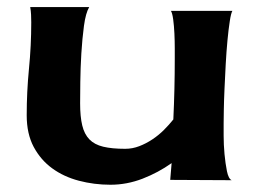

<svg xmlns="http://www.w3.org/2000/svg" viewBox="-20 -506 710 537"><path d="M605.5 -161.1Q605.5 -151.4 605.5 -126.5Q605.5 -101.6 607.9 -75.2Q610.4 -48.8 614.7 -27.3Q619.1 -5.9 627.9 -2L456.1 -2.9L460 -49.8Q422.9 -23.4 378.9 -6.3Q335 10.7 289.1 10.7Q243.2 10.7 200.7 -0.5Q158.2 -11.7 126 -35.2Q93.8 -58.6 74.2 -95.2Q54.7 -131.8 54.7 -183.6Q54.7 -249 61 -313.5Q67.4 -377.9 67.4 -443.4Q67.4 -454.1 66.9 -464.8Q66.4 -475.6 64.5 -486.3H229.5Q219.7 -469.7 214.8 -433.6Q210 -397.5 207.5 -356.4Q205.1 -315.4 204.6 -276.9Q204.1 -238.3 204.1 -216.8Q204.1 -179.7 210 -155.3Q215.8 -130.9 230 -116.2Q244.1 -101.6 268.6 -95.7Q293 -89.8 330.1 -89.8Q350.6 -89.8 369.6 -97.2Q388.7 -104.5 406.2 -116.2Q423.8 -127.9 438.5 -142.6Q453.1 -157.2 464.8 -171.9Q466.8 -214.8 467.8 -256.8Q468.8 -298.8 468.8 -341.8Q468.8 -350.6 468.8 -370.6Q468.8 -390.6 467.8 -412.1Q466.8 -433.6 464.4 -451.7Q461.9 -469.7 458 -475.6H629.9Q626 -468.8 622.6 -446.3Q619.1 -423.8 616.2 -393.1Q613.3 -362.3 611.3 -326.2Q609.4 -290 607.9 -257.3Q606.4 -224.6 606 -198.7Q605.5 -172.9 605.5 -161.1Z"/></svg>

Font: Cherry Cream Soda
Style: Regular
Weight: 400
Designer: Font Diner, Inc
Foundry: Font Diner, Inc
Version: Version 1.001